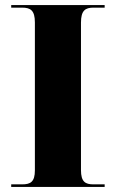

<svg xmlns="http://www.w3.org/2000/svg" viewBox="-20 -734 455 754"><path d="M24 0H391V-10H347C315 -10 298 -20 298 -66V-645C298 -693 315 -704 347 -704H391V-714H24V-704H67C100 -704 117 -693 117 -646V-65C117 -20 100 -10 67 -10H24Z"/></svg>

Font: Noto Serif Display ExtraBold
Style: Regular
Weight: 800
Designer: Monotype Design Team
Foundry: Monotype Imaging Inc.
Version: Version 2.009